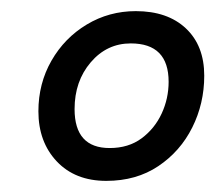

<svg xmlns="http://www.w3.org/2000/svg" viewBox="-20 -578 387 345"><path d="M171 -253Q115 -253 82 -288Q49 -323 49 -378Q49 -428 72.5 -469Q96 -510 136 -534Q176 -558 224 -558Q281 -558 314 -527Q347 -496 347 -442Q347 -392 325.5 -349Q304 -306 264.5 -279.5Q225 -253 171 -253ZM177 -312Q211 -312 234.5 -329.5Q258 -347 270.5 -374Q283 -401 283 -431Q283 -500 215 -500Q172 -500 143 -466Q114 -432 114 -382Q114 -312 177 -312Z"/></svg>

Font: Zain
Style: Italic
Weight: 400
Italic angle: -10°
Designer: Zain,Boutros
Foundry: Mobile Telecommunications Company (Zain), 2024
Version: Version 1.51; ttfautohint (v1.8.4)